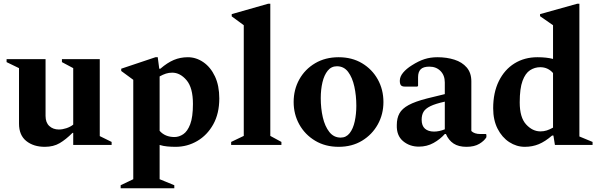

<svg xmlns="http://www.w3.org/2000/svg" viewBox="-20 -770 3191 1020"><path d="M218 10Q158 10 119.5 -21Q81 -52 81 -113V-408L15 -440V-456H222V-154Q222 -119 242 -100.5Q262 -82 293 -82Q312 -82 333 -89Q354 -96 369 -108V-408L309 -440V-456H510V-47L573 -16V0H369V-64H365Q330 -29 297 -9.5Q264 10 218 10Z M621 230V214L688 182V-346L624 -393V-405L806 -466H818L826 -405H832Q869 -437 903.5 -451.5Q938 -466 978 -466Q1022 -466 1060.5 -439.5Q1099 -413 1122 -364Q1145 -315 1145 -247Q1145 -167 1113 -109.5Q1081 -52 1028 -21Q975 10 913 10Q890 10 868.5 8Q847 6 828 0V182L906 214V230ZM895 -384Q877 -384 861.5 -379Q846 -374 828 -364V-75Q857 -42 907 -42Q931 -42 953.5 -57Q976 -72 990.5 -110Q1005 -148 1005 -218Q1005 -304 971 -344Q937 -384 895 -384Z M1208 0V-16L1275 -48V-636L1211 -683V-695L1404 -750H1416V-48L1475 -16V0Z M1779 10Q1708 10 1654 -22.5Q1600 -55 1570 -109Q1540 -163 1540 -228Q1540 -294 1570 -348Q1600 -402 1654 -434Q1708 -466 1779 -466Q1850 -466 1903.5 -434Q1957 -402 1987 -348Q2017 -294 2017 -228Q2017 -163 1987 -109Q1957 -55 1903.5 -22.5Q1850 10 1779 10ZM1790 -39Q1819 -39 1837.5 -62.5Q1856 -86 1864.5 -125Q1873 -164 1873 -208Q1873 -262 1862.5 -310Q1852 -358 1829.5 -388Q1807 -418 1770 -418Q1740 -418 1721 -394.5Q1702 -371 1693 -332.5Q1684 -294 1684 -249Q1684 -194 1695 -146.5Q1706 -99 1729.5 -69Q1753 -39 1790 -39Z M2205 9Q2156 9 2121 -20.5Q2086 -50 2088 -106Q2088 -142 2102 -167.5Q2116 -193 2151 -212Q2186 -231 2249 -247L2343 -270V-332Q2343 -370 2320 -393Q2297 -416 2261 -416Q2229 -416 2215 -402Q2201 -388 2201 -360V-314L2197 -310H2131Q2116 -310 2110 -317Q2104 -324 2104 -341Q2104 -363 2121.5 -384Q2139 -405 2168 -423Q2204 -446 2235.5 -456Q2267 -466 2304 -466Q2353 -466 2394 -453Q2435 -440 2459.5 -411.5Q2484 -383 2484 -338V-74Q2500 -58 2532 -58H2561L2564 -55V-41Q2553 -22 2526.5 -6Q2500 10 2458 10Q2416 10 2389.5 -7.5Q2363 -25 2349 -58H2343Q2318 -30 2283 -10.5Q2248 9 2205 9ZM2220 -134Q2220 -102 2237.5 -86.5Q2255 -71 2286 -71Q2313 -71 2343 -83V-230Q2293 -219 2266.5 -206Q2240 -193 2230 -176Q2220 -159 2220 -134Z M2768 10Q2724 10 2685.5 -15Q2647 -40 2623.5 -86Q2600 -132 2600 -195Q2600 -278 2630 -339Q2660 -400 2713 -433Q2766 -466 2835 -466Q2883 -466 2918 -457V-636L2849 -684V-695L3046 -750H3058V-45L3128 -16V0H2928L2920 -50H2913Q2876 -18 2842 -4Q2808 10 2768 10ZM2741 -226Q2741 -146 2775 -109Q2809 -72 2851 -72Q2869 -72 2884.5 -77Q2900 -82 2918 -92V-382Q2905 -397 2888 -405Q2871 -413 2850 -413Q2821 -413 2796 -397Q2771 -381 2756 -340.5Q2741 -300 2741 -226Z"/></svg>

Font: Spectral
Style: Bold
Weight: 700
Designer: Jean-Baptiste Levee
Foundry: Production Type
Version: Version 2.001